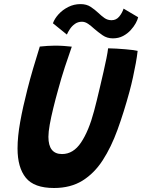

<svg xmlns="http://www.w3.org/2000/svg" viewBox="-20 -900 694 936"><path d="M243.5 16.5Q146 16.5 105.8 -33.5Q65.5 -83.5 65.5 -176Q65.5 -234 78.5 -306.2Q91.5 -378.5 113.5 -464Q126 -513.5 141.5 -566.2Q157 -619 174 -673Q192 -675 211.5 -676.2Q231 -677.5 247.5 -677.5Q270.5 -677.5 292 -676Q313.5 -674.5 330 -672.5Q314.5 -629 296.5 -574Q278.5 -519 263.5 -463Q250.5 -417 239.8 -373Q229 -329 222.5 -292.8Q216 -256.5 216 -233Q216 -149 282.5 -149Q337.5 -149 375.2 -205.5Q413 -262 438.5 -358.5Q444 -379 451.8 -410.5Q459.5 -442 468 -478.2Q476.5 -514.5 484.8 -550.5Q493 -586.5 499 -616.2Q505 -646 507 -664.5Q525 -664.5 547.5 -663Q570 -661.5 592 -659.8Q614 -658 630 -655.8Q646 -653.5 651 -652Q648 -624.5 642 -591.5Q636 -558.5 628.2 -523Q620.5 -487.5 611 -452.5Q584 -353 553 -267.8Q522 -182.5 480.8 -118.8Q439.5 -55 381.8 -19.2Q324 16.5 243.5 16.5ZM238 -786.5Q246 -809 265.5 -830.5Q285 -852 312.8 -866Q340.5 -880 372.5 -880Q402 -880 422.2 -866.5Q442.5 -853 459.5 -837Q474 -823 489.2 -812.2Q504.5 -801.5 524 -801.5Q546.5 -801.5 561 -819Q575.5 -836.5 582.5 -858L653.5 -816Q651 -804 641.8 -787Q632.5 -770 617 -753Q601.5 -736 579.8 -724.5Q558 -713 530 -713Q502 -713 480 -728.2Q458 -743.5 439 -760Q424 -774 409.2 -784Q394.5 -794 379.5 -794Q360 -794 345.2 -783.5Q330.5 -773 320.8 -758.2Q311 -743.5 306 -731.5Z"/></svg>

Font: Grandstander Thin SemiBold
Style: Italic
Weight: 600
Italic angle: -15°
Version: Version 1.200